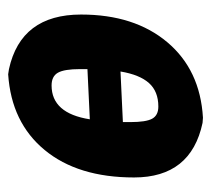

<svg xmlns="http://www.w3.org/2000/svg" viewBox="-44 -474 529 482"><g transform="rotate(90 221.0 -233.5)"><path d="M276 -478 289 -477Q426 -448 426 -305Q426 -164 357 -80.5Q288 3 167 11L154 9Q17 -21 17 -172Q17 -306 86.5 -388.5Q156 -471 276 -478ZM248 -366Q210 -366 189 -342.5Q168 -319 160 -271L287 -277V-296Q287 -335 278.5 -350.5Q270 -366 248 -366ZM154 -169Q154 -130 163 -114Q172 -98 195 -98Q265 -98 280 -194L154 -188Z"/></g></svg>

Font: Alegreya Sans ExtraBold
Style: Italic
Weight: 800
Italic angle: -7°
Designer: Juan Pablo del Peral
Foundry: Huerta Tipografica
Version: Version 2.007